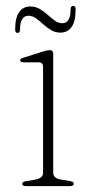

<svg xmlns="http://www.w3.org/2000/svg" viewBox="-20 -633 312 653"><path d="M161 -449V-46Q161 -36.5 167.5 -30.5Q174 -24.5 185.5 -22.5L215.5 -17.5Q223 -16.5 227 -14.5Q231 -12.5 231 -8Q231 -4.5 227.5 -2.2Q224 0 217.5 0H68Q62 0 58.8 -2.2Q55.5 -4.5 55.5 -8Q55.5 -12 59.2 -14Q63 -16 70 -17L102 -22.5Q113.5 -25 120 -30.5Q126.5 -36 126.5 -45.5V-405Q126.5 -413 123 -417Q119.5 -421 110.5 -421H61.5Q54.5 -421 51.5 -422.8Q48.5 -424.5 48.5 -427.5Q48.5 -430.5 51.2 -433Q54 -435.5 60.5 -437L124 -457Q133.5 -460 139.5 -461.2Q145.5 -462.5 149 -462.5Q155.5 -462.5 158.2 -459.2Q161 -456 161 -449ZM185.5 -522Q167.9 -522 153.5 -530.8Q139.1 -539.5 126.7 -550.8Q114.4 -562 102.2 -570.8Q90.1 -579.5 77 -579.5Q62.6 -579.5 55.4 -567.8Q48.2 -556 48.2 -533Q48.2 -521 39.7 -521Q31.6 -521 31.6 -533Q31.6 -573 45.3 -592Q59 -611 82.9 -611Q100.9 -611 115.3 -602.5Q129.7 -594 142 -582.8Q154.4 -571.5 166.6 -562.8Q178.7 -554 192.2 -554Q206.2 -554 213.1 -566Q220.1 -578 220.1 -601Q220.1 -613 229.1 -613Q237.2 -613 237.2 -601Q237.2 -560.5 223.5 -541.2Q209.8 -522 185.5 -522Z"/></svg>

Font: Fraunces Thin
Style: Regular
Weight: 250
Version: Version 1.000;[b76b70a41]